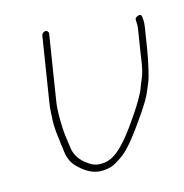

<svg xmlns="http://www.w3.org/2000/svg" viewBox="-97 -776 781 815"><g transform="rotate(-15 294.0 -368.5)"><path d="M156.3 -671 111.6 -389C106.3 -355.2 106.9 -335.7 105.3 -311.5C103.6 -283.8 109.2 -236.1 111.6 -225L112.9 -208C114.1 -202.7 115.3 -195.3 116.5 -186C118.4 -150.6 129.1 -122.9 148.3 -103C175.8 -74.6 203.8 -57.7 232.3 -52.5C249.6 -49.3 269.5 -50.6 291.8 -56.3C305.6 -59.9 325.8 -71.6 352.2 -91.4C378.7 -111.2 417.9 -159.1 469.8 -234.9C497.3 -275.1 514.8 -304.3 522.2 -322.6C537.6 -360.2 543.7 -368 553.1 -410.3C561.5 -447.8 566.2 -468.4 571.8 -504L586.2 -595C588.2 -607.4 588.6 -618.1 587.3 -627L586.9 -637C585.3 -646.2 581.1 -650 574.4 -648.4C564.8 -646.1 554.9 -640.8 556.8 -630L557.2 -620C557.8 -611 557.5 -602.7 556.2 -595L541.8 -504C540.9 -498 538.4 -481.3 534.4 -453.9C530.4 -426.4 524.4 -403.4 516.5 -384.9C508.5 -366.3 503.6 -354 501.6 -348C494.2 -325.3 464.3 -276.7 450.1 -256C421.4 -213.9 396.2 -175 358.4 -135C325 -99 293.1 -81 262.8 -81C241.3 -78.9 221.6 -84.6 203.5 -98C173.3 -118 155.1 -143.4 149.1 -174C147.3 -182.8 145.1 -207.1 143.2 -216L140.9 -233C139.8 -244.8 138.1 -256.5 137.7 -269.5C136.6 -304.3 134.6 -344.9 141.6 -389L186.3 -671C187.5 -678.9 181.6 -686 173.7 -686C165.7 -686 157.5 -678.9 156.3 -671Z"/></g></svg>

Font: MewTooHand
Style: Ita
Weight: 400
Designer: Mew Too, Robert Jablonski
Version: Version 0.77